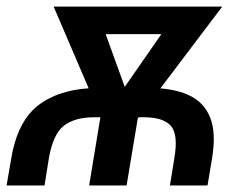

<svg xmlns="http://www.w3.org/2000/svg" viewBox="-26 -566 739 586"><path d="M109.9 0H-5.9L8.3 -82Q27.8 -200.2 96.4 -248.8Q165 -297.4 272.5 -297.4H431.2Q502 -297.4 549.1 -276.1Q596.2 -254.9 615.2 -207.8Q634.3 -160.6 621.1 -82L607.4 0H492.7L505.9 -82Q518.6 -154.8 496.1 -181.2Q473.6 -207.5 416 -208H257.8Q201.2 -207.5 168.5 -181.9Q135.7 -156.2 123 -82ZM575.2 -545.9 561 -461.9H213.4L228 -545.9ZM314 -242.2 524.9 -545.9H652.3L388.7 -197.3H322.8ZM266.1 -545.9 377 -239.3 352.5 -197.3H287.1L137.7 -545.9ZM405.8 -272.5 360.4 0H246.1L291 -272.5Z"/></svg>

Font: Inter Tight Medium
Style: Italic
Weight: 500
Italic angle: -9.39999°
Designer: Rasmus Andersson
Foundry: rsms
Version: Version 3.004